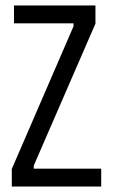

<svg xmlns="http://www.w3.org/2000/svg" viewBox="-20 -680 412 700"><path d="M23 0V-64L248 -584V-595H31V-660H328V-594L103 -76V-65H349V0Z"/></svg>

Font: Bricolage Grotesque 24pt Condensed Light
Style: Regular
Weight: 300
Width: 3
Designer: Mathieu Triay
Foundry: Atelier Triay
Version: Version 1.001;gftools[0.9.33.dev8+g029e19f]